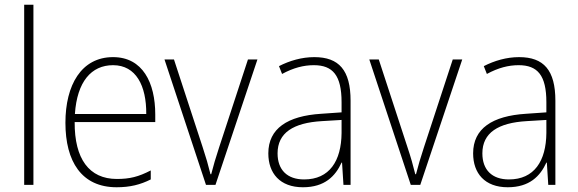

<svg xmlns="http://www.w3.org/2000/svg" viewBox="-20 -780 2440 810"><path d="M121 0V-760H82V0Z M457 -539C323 -539 256 -421 256 -262C256 -99 324 10 472 10C529 10 572 -1 616 -23V-61C564 -34 527 -25 473 -25C356 -25 294 -110 295 -265H635V-297C635 -431 582 -539 457 -539ZM457 -505C554 -505 598 -418 597 -299H296C305 -435 365 -505 457 -505Z M849 0H889L1066 -529H1026L904 -157C890 -115 880 -80 871 -45H868C859 -82 849 -117 835 -159L714 -529H674Z M1306 -539C1253 -539 1202 -524 1157 -501L1170 -468C1218 -494 1261 -505 1304 -505C1384 -505 1421 -462 1421 -349V-306L1335 -300C1193 -291 1112 -238 1112 -133C1112 -49 1161 10 1258 10C1350 10 1395 -37 1421 -94H1423L1429 0H1459V-355C1459 -484 1410 -539 1306 -539ZM1338 -269 1421 -274V-219C1420 -101 1370 -23 1263 -23C1192 -23 1151 -63 1151 -133C1151 -220 1218 -262 1338 -269Z M1713 0H1753L1930 -529H1890L1768 -157C1754 -115 1744 -80 1735 -45H1732C1723 -82 1713 -117 1699 -159L1578 -529H1538Z M2170 -539C2117 -539 2066 -524 2021 -501L2034 -468C2082 -494 2125 -505 2168 -505C2248 -505 2285 -462 2285 -349V-306L2199 -300C2057 -291 1976 -238 1976 -133C1976 -49 2025 10 2122 10C2214 10 2259 -37 2285 -94H2287L2293 0H2323V-355C2323 -484 2274 -539 2170 -539ZM2202 -269 2285 -274V-219C2284 -101 2234 -23 2127 -23C2056 -23 2015 -63 2015 -133C2015 -220 2082 -262 2202 -269Z"/></svg>

Font: Noto Sans Devanagari SemiCondensed ExtraLight
Style: Regular
Weight: 200
Width: 4
Designer: Jelle Bosma - Monotype Design Team
Foundry: Monotype Imaging Inc.
Version: Version 2.004